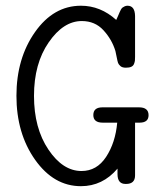

<svg xmlns="http://www.w3.org/2000/svg" viewBox="-20 -639 565 667"><path d="M37.1 -306.2Q37.1 -436 101.6 -527.6Q166 -619.1 261.2 -619.1Q329.1 -619.1 383.8 -569.8Q385.7 -573.7 389.9 -583.3Q394 -592.8 395.5 -596.4Q397 -600.1 399.9 -605.5Q402.8 -610.8 406 -613Q409.2 -615.2 413.6 -617.2Q418 -619.1 422.9 -619.1Q448.7 -619.1 449.2 -583V-441.9Q449.2 -433.1 448.7 -428.5Q448.2 -423.8 445.6 -417Q442.9 -410.2 436 -407Q429.2 -403.8 417 -403.8Q404.8 -403.8 398.4 -409.4Q392.1 -415 390.1 -420.4Q388.2 -425.8 385.5 -439.9Q382.8 -454.1 380.9 -461.9Q368.7 -502 339.4 -533.9Q310.1 -565.9 264.2 -565.9Q200.2 -565.9 149.2 -491.9Q98.1 -418 98.1 -305.9Q98.1 -193.8 148.2 -119.4Q198.2 -44.9 263.2 -44.9Q316.4 -44.9 348.6 -94Q380.9 -143.1 387.2 -212.9H336.9Q304.2 -212.9 304.2 -239.3Q304.2 -266.1 335.9 -266.1H462.9Q496.1 -266.1 496.1 -238.8Q496.1 -212.9 464.8 -212.9H449.2V-29.8Q449.2 0 418 0H416Q388.2 0 388.2 -34.2V-53.2Q336.4 7.8 261.2 7.8Q167 7.8 102.1 -83.7Q37.1 -175.3 37.1 -306.2Z"/></svg>

Font: CMU Typewriter Text
Style: Light
Weight: 200
Version: Version 0.7.0